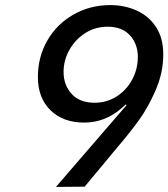

<svg xmlns="http://www.w3.org/2000/svg" viewBox="-20 -734 662 755"><path d="M478 -321 474 -323 455 -306Q391 -252 311 -252Q228 -252 178.5 -300.5Q129 -349 129 -431Q129 -510 166 -574.5Q203 -639 268.5 -676.5Q334 -714 414 -714Q469 -714 516.5 -693Q564 -672 593 -628.5Q622 -585 622 -520Q622 -449 592.5 -380.5Q563 -312 526 -261Q489 -210 441 -154L313 0L200 1ZM522 -510Q522 -561 491 -595Q460 -629 403 -629Q355 -629 315.5 -604Q276 -579 253 -538Q230 -497 230 -451Q230 -400 261.5 -365Q293 -330 352 -330Q400 -330 439 -355Q478 -380 500 -421.5Q522 -463 522 -510Z"/></svg>

Font: Be Vietnam Medium
Style: Italic
Weight: 500
Italic angle: -9.444°
Designer: Gabriel Lam
Foundry: TypeRant
Version: Version 3.000